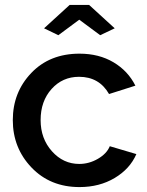

<svg xmlns="http://www.w3.org/2000/svg" viewBox="-20 -750 599 780"><path d="M159 -635 263 -730H342L446 -635L387 -607L302 -670L217 -607ZM303 10Q184 10 108 -69.5Q32 -149 32 -262Q32 -375 107 -453.5Q182 -532 303 -532Q382 -532 441 -497Q500 -462 530 -402L423 -368Q383 -438 301 -438Q234 -438 189.5 -388.5Q145 -339 145 -262Q145 -187 191 -135.5Q237 -84 302 -84Q342 -84 378 -105Q414 -126 426 -156L534 -124Q508 -64 446 -27Q384 10 303 10Z"/></svg>

Font: Raleway-v4020 SemiBold
Style: Regular
Weight: 600
Designer: Matt McInerney, Pablo Impallari, Rodrigo Fuenzalida
Foundry: Matt McInerney, Pablo Impallari, Rodrigo Fuenzalida
Version: Version 4.020;PS 004.020;hotconv 1.0.88;makeotf.lib2.5.64775